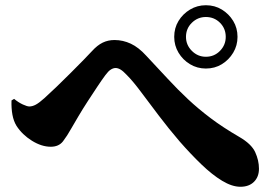

<svg xmlns="http://www.w3.org/2000/svg" viewBox="-20 -741 1040 734"><path d="M767 -479Q734 -479 706.5 -495.5Q679 -512 662.5 -539.5Q646 -567 646 -600Q646 -634 662.5 -661Q679 -688 706.5 -704.5Q734 -721 767 -721Q801 -721 828 -704.5Q855 -688 871.5 -661Q888 -634 888 -600Q888 -567 871.5 -539.5Q855 -512 828 -495.5Q801 -479 767 -479ZM899 -27Q867 -27 829 -50Q791 -73 750 -112.5Q709 -152 667 -200Q625 -249 587.5 -298.5Q550 -348 519 -389.5Q488 -431 465 -454Q451 -469 441 -475Q431 -481 422 -481Q413 -481 403.5 -475Q394 -469 383 -454Q371 -438 353 -411Q335 -384 315.5 -354Q296 -324 279.5 -296Q263 -268 252 -249Q237 -222 221 -201Q205 -180 174 -180Q139 -180 102 -203Q65 -226 43 -260Q32 -278 27.5 -302.5Q23 -327 24 -357L34 -363Q51 -349 67.5 -341.5Q84 -334 92 -334Q104 -334 117 -341Q130 -348 150 -366Q170 -384 196.5 -409.5Q223 -435 250.5 -462.5Q278 -490 300 -512.5Q322 -535 332 -546Q352 -568 372.5 -578Q393 -588 418 -588Q450 -588 480 -574Q510 -560 539 -528Q584 -480 622 -439Q660 -398 699 -361.5Q738 -325 785 -289.5Q832 -254 894 -218Q941 -191 955.5 -159.5Q970 -128 970 -96Q970 -65 951 -46Q932 -27 899 -27ZM767 -524Q799 -524 821 -546.5Q843 -569 843 -600Q843 -632 821 -654Q799 -676 767 -676Q736 -676 713.5 -654Q691 -632 691 -600Q691 -569 713.5 -546.5Q736 -524 767 -524Z"/></svg>

Font: Noto Serif JP Black
Style: Regular
Weight: 900
Designer: Ryoko NISHIZUKA 西塚涼子 (kana & ideographs); Frank Grießhammer (Latin, Greek & Cyrillic); Wenlong ZHANG 张文龙 (bopomofo); San
Foundry: Adobe
Version: Version 2.003-H1;hotconv 1.1.1;makeotfexe 2.6.0